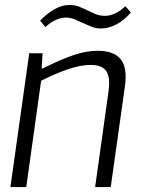

<svg xmlns="http://www.w3.org/2000/svg" viewBox="-20 -755 591 775"><path d="M98 -540H152L148 -479H153Q229 -517 279.5 -533.5Q330 -550 374 -550Q440 -550 467.5 -515.5Q495 -481 484 -405L427 0H364L418 -386Q426 -444 408.5 -468.5Q391 -493 346 -493Q307 -493 256 -476Q205 -459 146 -429L86 0H22ZM142 -672Q170 -701 200.5 -718Q231 -735 260 -735Q282 -735 299.5 -728Q317 -721 333.5 -713Q350 -705 366.5 -698Q383 -691 403 -691Q445 -691 486 -730L508 -705Q484 -675 451.5 -657.5Q419 -640 388 -640Q367 -640 349.5 -647Q332 -654 315 -662Q298 -670 281.5 -677Q265 -684 246 -684Q206 -684 163 -646Z"/></svg>

Font: Plata Sans Light
Style: Italic
Weight: 300
Italic angle: -8°
Designer: Pablo Impallari, Andres Torresi, & Cristiano Sobral
Foundry: Pablo Impallari, Andres Torresi, & Cristiano Sobral
Version: Version 1.00;December 28, 2019;FontCreator 12.0.0.2547 64-bi